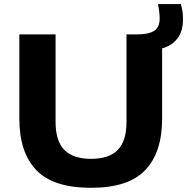

<svg xmlns="http://www.w3.org/2000/svg" viewBox="-20 -908 914 938"><path d="M425 9.5Q239.5 9.5 157 -77.2Q74.5 -164 74.5 -328V-740H251.5V-313Q251.5 -219 294.5 -175.5Q337.5 -132 425 -132Q512.5 -132 555.2 -175.5Q598 -219 598 -313V-740H651Q705.5 -740 732.8 -757.2Q760 -774.5 760 -817.5Q760 -847 752 -888H863.5Q870 -866 872 -848.5Q874 -831 874 -813Q874 -756.5 847.2 -720.8Q820.5 -685 772 -671.5V-328Q772 -164 689.8 -77.2Q607.5 9.5 425 9.5Z"/></svg>

Font: Encode Sans Exp
Style: Bold
Weight: 700
Width: 7
Designer: Multiple Designers
Foundry: Impallari Type
Version: Version 3.002; ttfautohint (v1.8.3) -l 8 -r 50 -G 200 -x 14 